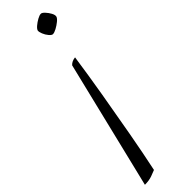

<svg xmlns="http://www.w3.org/2000/svg" viewBox="-313 -495 750 750"><g transform="rotate(-45 62.5 -120.0)"><path d="M114 -410Q108 -410 99.5 -420Q91 -430 86 -442.5Q81 -455 82 -462Q84 -469 94 -477.5Q104 -486 116.5 -493Q129 -500 137 -500Q143 -500 152 -490.5Q161 -481 167.5 -469Q174 -457 172 -449Q170 -442 159 -433Q148 -424 135 -417Q122 -410 114 -410ZM-48 260 81 -271Q92 -283 111 -285Q99 -201 83 -107Q67 -13 50.5 78Q34 169 18 244Q9 248 -8 254Q-25 260 -48 260Z"/></g></svg>

Font: Texturina 72pt 72pt Thin
Style: Italic
Weight: 100
Italic angle: -11°
Designer: Guillermo Torres Carreño
Foundry: Omnibus-Type
Version: Version 1.002; ttfautohint (v1.8.3)